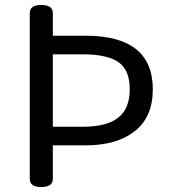

<svg xmlns="http://www.w3.org/2000/svg" viewBox="-20 -754 692 774"><path d="M193 -33Q193 0 146.5 0Q100 0 100 -33V-701Q100 -734 146.5 -734Q193 -734 193 -701V-610H325Q596 -610 596 -394Q596 -282 523 -225Q450 -168 325 -168H193ZM193 -243H313Q410 -243 456.5 -279.5Q503 -316 503 -394Q503 -472 457.5 -503.5Q412 -535 313 -535H193Z"/></svg>

Font: Raw Maruko Gothic CJK TC
Style: Regular
Weight: 400
Version: Version 1.001